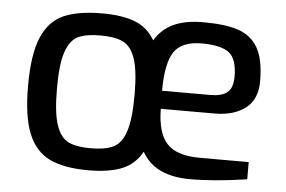

<svg xmlns="http://www.w3.org/2000/svg" viewBox="-44 -602 995 668"><g transform="rotate(5 453.5 -268.0)"><path d="M669 -71H840V-11Q730 6 641 6Q581 6 539 -13.5Q497 -33 473 -75Q448 -30 403 -12Q358 6 286 6Q202 6 151.5 -18Q101 -42 76.5 -101.5Q52 -161 52 -268Q52 -378 77 -437.5Q102 -497 152.5 -519.5Q203 -542 288 -542Q358 -542 402.5 -524.5Q447 -507 472 -464Q496 -504 537 -523Q578 -542 641 -542Q718 -542 763.5 -526.5Q809 -511 832 -470.5Q855 -430 855 -354Q855 -291 814.5 -260Q774 -229 707 -229H519Q520 -144 554.5 -107.5Q589 -71 669 -71ZM518 -292H688Q726 -292 745.5 -307.5Q765 -323 765 -363Q765 -425 736.5 -446.5Q708 -468 641 -468Q571 -468 544.5 -427.5Q518 -387 518 -292ZM424 -269Q424 -354 409.5 -396Q395 -438 366.5 -451.5Q338 -465 288 -465Q237 -465 209.5 -451.5Q182 -438 167.5 -396Q153 -354 153 -269Q153 -183 167.5 -140.5Q182 -98 210 -84.5Q238 -71 288 -71Q338 -71 366.5 -84.5Q395 -98 409.5 -141Q424 -184 424 -269Z"/></g></svg>

Font: Exo Medium
Style: Regular
Weight: 500
Designer: Natanael Gama
Foundry: Natanael Gama
Version: Version 1.500; ttfautohint (v1.6)